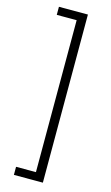

<svg xmlns="http://www.w3.org/2000/svg" viewBox="-148 -883 635 1101"><g transform="rotate(15 169.5 -333.0)"><path d="M57 118H175V-784H57V-832H229V166H57Z"/></g></svg>

Font: Noto Sans Gurmukhi UI Light
Style: Regular
Weight: 300
Designer: Jelle Bosma - Monotype Design Team
Foundry: Monotype Imaging Inc.
Version: Version 2.004; ttfautohint (v1.8.4.7-5d5b)